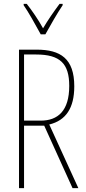

<svg xmlns="http://www.w3.org/2000/svg" viewBox="-20 -970 444 990"><path d="M190 -793H214C240 -840 274 -900 303 -943V-950H287C253 -904 228 -868 202 -824C178 -868 144 -917 118 -950H102V-943C124 -912 163 -843 190 -793ZM169 -714H78V0H104V-322H208L354 0H384L234 -328C320 -349 363 -413 363 -525C363 -668 292 -714 169 -714ZM166 -689C290 -689 337 -642 337 -527C337 -398 278 -348 190 -348H104V-689Z"/></svg>

Font: Noto Sans Myanmar ExtraCondensed Thin
Style: Regular
Weight: 100
Width: 2
Designer: Monotype Design Team
Foundry: Monotype Imaging Inc.
Version: Version 2.107